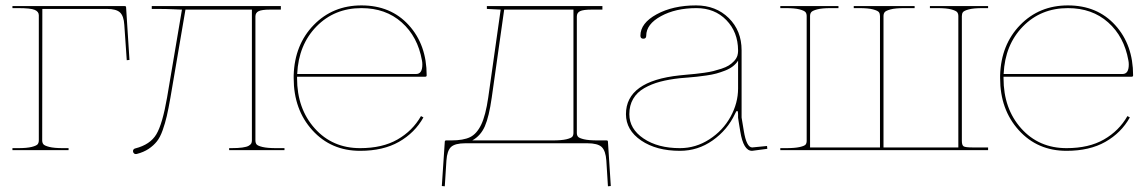

<svg xmlns="http://www.w3.org/2000/svg" viewBox="-20 -542 4142 693"><path d="M24.9 0V-7.3H44.9Q77.1 -7.3 94.5 -11.7Q111.8 -16.1 116 -21.5Q120.1 -26.9 120.1 -35.6V-486.8Q120.1 -500 105.5 -506.3Q90.8 -512.7 44.9 -512.7H24.9V-520H430.2Q435.1 -520 435.1 -515.6L447.3 -325.7L437.5 -324.7L428.7 -451.7Q426.8 -484.4 413.1 -497.1Q399.4 -509.8 366.2 -509.8H132.8L132.3 -35.6Q132.3 -26.9 136.5 -21.5Q140.6 -16.1 158 -11.7Q175.3 -7.3 207.5 -7.3H227.5V0Z M461.9 -2.4Q463.9 -5.4 468.3 -6.3Q522 -20 544.2 -57.1Q566.4 -94.2 583 -189.9L636.7 -507.3H634.3Q632.3 -507.3 606.4 -508.5Q580.6 -509.8 546.9 -509.8H527.8V-520H993.7V-507.3H954.6Q925.3 -507.3 913.6 -501.7Q901.9 -496.1 901.9 -482.4V-35.2Q901.9 -26.4 906 -21Q910.2 -15.6 927.5 -11.5Q944.8 -7.3 977.1 -7.3H1006.8V0H807.1V-7.3H814.5Q838.9 -7.3 854.7 -9.5Q870.6 -11.7 877.7 -15.9Q884.8 -20 887 -24.4Q889.2 -28.8 889.2 -35.2V-507.3H649.4L595.2 -189.9Q587.9 -148.4 582 -123Q576.2 -97.7 567.1 -72Q558.1 -46.4 546.1 -31.5Q534.2 -16.6 516.4 -4.6Q498.5 7.3 473.6 13.7Q468.3 15.1 464.4 12.2Q460.9 9.8 460.2 5.1Q459.5 0.5 461.9 -2.4Z M1040 -259.8V-270.5Q1043.5 -380.9 1112.3 -451.7Q1181.2 -522.5 1284.7 -522.5Q1390.6 -522.5 1455.3 -451.4Q1520 -380.4 1520 -270Q1520 -265.1 1514.6 -265.1H1052.2V-259.8Q1052.2 -149.9 1116 -78.6Q1179.7 -7.3 1279.8 -7.3Q1360.4 -7.3 1414.8 -38.6Q1469.2 -69.8 1499.5 -123L1508.3 -118.2Q1477.1 -62.5 1419.9 -30Q1362.8 2.4 1279.8 2.4Q1174.8 2.4 1107.4 -72Q1040 -146.5 1040 -259.8ZM1052.7 -274.9H1481.9Q1504.4 -274.9 1504.4 -309.1Q1504.4 -317.4 1502.9 -324.2Q1487.8 -409.7 1429.9 -461.2Q1372.1 -512.7 1284.7 -512.7Q1187 -512.7 1122.3 -446.5Q1057.6 -380.4 1052.7 -275.4Z M1574.7 129.4 1585.4 -30.3Q1585.4 -35.2 1590.3 -35.2H1608.9Q1652.3 -35.2 1676.5 -46.9Q1700.7 -58.6 1716.8 -92Q1732.9 -125.5 1742.2 -189.9L1787.1 -507.3L1737.3 -509.8V-520H2154.3V-507.3H2114.7Q2085.4 -507.3 2073.7 -501.7Q2062 -496.1 2062 -482.4V-62.5Q2062 -53.7 2066.2 -48.6Q2070.3 -43.5 2087.6 -39.3Q2105 -35.2 2137.2 -35.2H2169.4Q2174.3 -35.2 2174.3 -30.3L2184.6 129.4L2174.3 130.4L2168.5 37.6Q2166 2 2151.6 -11.5Q2137.2 -24.9 2099.6 -24.9H1659.7Q1622.6 -24.9 1608.2 -11.7Q1593.8 1.5 1591.3 37.6L1585.4 130.4ZM1684.6 -35.2H1974.6Q2006.8 -35.2 2024.2 -39.3Q2041.5 -43.5 2045.7 -48.6Q2049.8 -53.7 2049.8 -62.5V-507.3H1799.8L1754.9 -189.9Q1745.1 -120.6 1730 -86.2Q1714.8 -51.8 1684.6 -35.2Z M2239.3 -129.9Q2239.3 -249.5 2433.6 -270Q2439.5 -270.5 2459 -272.5Q2478.5 -274.4 2490 -275.4Q2501.5 -276.4 2521.5 -279.3Q2541.5 -282.2 2554.4 -285.4Q2567.4 -288.6 2583.7 -293.9Q2600.1 -299.3 2610.4 -305.7Q2620.6 -312 2629.4 -321.3Q2638.2 -330.6 2641.6 -341.3Q2644 -350.1 2644 -357.4V-360.4Q2643.6 -426.3 2601.6 -469.5Q2559.6 -512.7 2493.7 -512.7Q2418.5 -512.7 2365.5 -483.6Q2312.5 -454.6 2312.5 -413.1Q2312.5 -402.3 2302.2 -402.3Q2291.5 -402.3 2291.5 -413.1Q2291.5 -458.5 2350.3 -490.5Q2409.2 -522.5 2492.2 -522.5Q2564 -522.5 2610.4 -476.8Q2656.7 -431.2 2656.7 -360.4V-117.7L2664.6 -69.8Q2674.3 -10.3 2694.8 -9.8L2748.5 -15.1L2749.5 -4.9L2694.8 2.4H2694.3Q2663.1 2.4 2651.9 -67.9Q2650.9 -73.2 2648.9 -85.9Q2647 -98.6 2645.5 -106.9Q2644 -115.2 2644 -117.2V-127.9Q2644 -141.6 2640.6 -141.6Q2637.2 -141.6 2632.8 -130.9Q2605.5 -72.8 2552.2 -35.2Q2499 2.4 2434.1 2.4Q2349.1 2.4 2294.2 -34.9Q2239.3 -72.3 2239.3 -129.9ZM2251.5 -129.9Q2251.5 -76.7 2303 -42Q2354.5 -7.3 2434.1 -7.3Q2491.2 -7.3 2540.3 -39.1Q2589.4 -70.8 2616.7 -120.4Q2644 -169.9 2644 -222.7V-323.2Q2637.2 -312 2625.2 -302.7Q2613.3 -293.5 2596.9 -287.1Q2580.6 -280.8 2565.4 -276.6Q2550.3 -272.5 2529.1 -269.5Q2507.8 -266.6 2494.9 -265.1Q2481.9 -263.7 2461.2 -262Q2440.4 -260.3 2434.6 -259.8Q2394 -255.4 2362.8 -247.1Q2331.5 -238.8 2305.4 -223.9Q2279.3 -209 2265.4 -185.3Q2251.5 -161.6 2251.5 -129.9Z M2796.4 0V-7.3H2816.4Q2848.6 -7.3 2866 -11.2Q2883.3 -15.1 2887.5 -20Q2891.6 -24.9 2891.6 -33.7V-483.9Q2891.6 -492.7 2887.5 -498Q2883.3 -503.4 2866 -508.1Q2848.6 -512.7 2816.4 -512.7H2796.4V-520H3006.3V-512.7H2979Q2946.8 -512.7 2929.4 -508.1Q2912.1 -503.4 2908 -498Q2903.8 -492.7 2903.8 -483.9V-9.8H3156.2V-483.9Q3156.2 -492.7 3152.3 -498Q3148.4 -503.4 3131.1 -508.1Q3113.8 -512.7 3081.5 -512.7H3061.5V-520H3281.2V-512.7H3244.1Q3211.9 -512.7 3194.6 -508.1Q3177.2 -503.4 3173.1 -498Q3168.9 -492.7 3168.9 -483.9V-9.8H3439V-483.9Q3439 -492.7 3434.8 -498Q3430.7 -503.4 3413.3 -508.1Q3396 -512.7 3363.8 -512.7H3336.4V-520H3546.4V-512.7H3526.4Q3494.1 -512.7 3476.8 -508.1Q3459.5 -503.4 3455.6 -498Q3451.7 -492.7 3451.7 -483.9V-33.7Q3451.7 -17.6 3458.3 -13.7Q3464.8 -9.8 3491.7 -9.8H3546.4V0H3439H2903.8Z M3589.8 -259.8V-270.5Q3593.3 -380.9 3662.1 -451.7Q3731 -522.5 3834.5 -522.5Q3940.4 -522.5 4005.1 -451.4Q4069.8 -380.4 4069.8 -270Q4069.8 -265.1 4064.5 -265.1H3602.1V-259.8Q3602.1 -149.9 3665.8 -78.6Q3729.5 -7.3 3829.6 -7.3Q3910.2 -7.3 3964.6 -38.6Q4019 -69.8 4049.3 -123L4058.1 -118.2Q4026.9 -62.5 3969.7 -30Q3912.6 2.4 3829.6 2.4Q3724.6 2.4 3657.2 -72Q3589.8 -146.5 3589.8 -259.8ZM3602.5 -274.9H4031.7Q4054.2 -274.9 4054.2 -309.1Q4054.2 -317.4 4052.7 -324.2Q4037.6 -409.7 3979.7 -461.2Q3921.9 -512.7 3834.5 -512.7Q3736.8 -512.7 3672.1 -446.5Q3607.4 -380.4 3602.5 -275.4Z"/></svg>

Font: Znikomit
Style: Regular
Weight: 100
Designer: gluk
Foundry: gluk
Version: Version 0.53